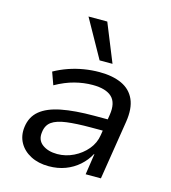

<svg xmlns="http://www.w3.org/2000/svg" viewBox="-113 -847 844 948"><g transform="rotate(15 309.0 -373.5)"><path d="M223 9Q170 9 130.5 -11.5Q91 -32 71.5 -67.5Q52 -103 58 -148Q65 -201 102.5 -232Q140 -263 208.5 -276.5Q277 -290 377 -290H460L451 -230H375Q301 -230 251.5 -223.5Q202 -217 177 -199Q152 -181 148 -145Q142 -104 171.5 -82Q201 -60 248 -60Q291 -60 331 -79.5Q371 -99 398.5 -132Q426 -165 432 -206L449 -314Q459 -377 428.5 -406Q398 -435 330 -435Q285 -435 238.5 -423Q192 -411 142 -383L119 -447Q153 -466 190.5 -479Q228 -492 267.5 -498.5Q307 -505 346 -505Q414 -505 460.5 -483.5Q507 -462 527 -417Q547 -372 536 -302L488 0H410L426 -107H424Q406 -73 376 -46.5Q346 -20 307.5 -5.5Q269 9 223 9ZM331 -561 222 -756H318L397 -561Z"/></g></svg>

Font: Nunito Sans 7pt
Style: Italic
Weight: 400
Italic angle: -9°
Designer: Vernon Adams
Foundry: Vernon Adams
Version: Version 3.101;gftools[0.9.27]